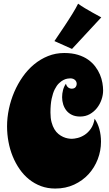

<svg xmlns="http://www.w3.org/2000/svg" viewBox="-20 -1017 605 1061"><path d="M549.8 -517.1Q549.8 -492.2 541 -466.6Q532.2 -440.9 515.9 -420.2Q499.5 -399.4 476.1 -386.2Q452.6 -373 422.9 -373Q396.5 -373 377.7 -382.1Q358.9 -391.1 346.9 -406.2Q335 -421.4 329.1 -440.4Q323.2 -459.5 323.2 -480Q323.2 -500.5 328.4 -519.8Q333.5 -539.1 344.2 -554.2Q347.2 -543.9 352.1 -538.3Q356.9 -532.7 362.3 -530.3Q368.2 -527.3 375 -526.9Q390.6 -526.9 397.2 -535.2Q403.8 -543.5 403.8 -554.2Q403.8 -559.1 401.9 -564.2Q399.9 -569.3 395.8 -573.7Q391.6 -578.1 384.8 -581.1Q377.9 -584 368.2 -584Q362.8 -584 352.8 -582.5Q342.8 -581.1 330.6 -575Q318.4 -568.8 305.7 -556.6Q293 -544.4 282.5 -523.4Q272 -502.4 265.4 -471.2Q258.8 -439.9 258.8 -395Q258.8 -364.3 264.9 -341.6Q271 -318.8 280.8 -302.7Q290.5 -286.6 303.2 -276.4Q315.9 -266.1 329.1 -260.3Q342.3 -254.4 354.7 -252.2Q367.2 -250 377 -250Q389.6 -250 408.9 -254.6Q428.2 -259.3 447.3 -271.5Q466.3 -283.7 481.7 -305.2Q497.1 -326.7 502.9 -360.8Q520 -336.9 529.1 -303.7Q538.1 -270.5 538.1 -233.9Q538.1 -184.1 520.3 -137.5Q502.4 -90.8 469.5 -54.7Q436.5 -18.6 389.6 3.2Q342.8 24.9 285.2 24.9Q242.7 24.9 206.5 11.5Q170.4 -2 140.6 -25.9Q110.8 -49.8 88.4 -82.3Q65.9 -114.7 50.3 -152.8Q34.7 -190.9 26.9 -233.2Q19 -275.4 19 -318.8Q19 -366.7 29.3 -415.3Q39.6 -463.9 58.8 -508.8Q78.1 -553.7 105.7 -593Q133.3 -632.3 168.5 -661.4Q203.6 -690.4 245.6 -707.3Q287.6 -724.1 335 -724.1Q377.9 -724.1 410.6 -714.1Q443.4 -704.1 467 -687.3Q490.7 -670.4 506.8 -648.9Q522.9 -627.4 532.5 -604.5Q542 -581.5 545.9 -558.8Q549.8 -536.1 549.8 -517.1ZM377.9 -746.6 280.8 -790Q310.5 -833 336.4 -872.6Q347.2 -889.2 358.6 -906.7Q370.1 -924.3 380.1 -940.7Q390.1 -957 398.4 -971.7Q406.7 -986.3 411.6 -996.6Q426.8 -985.4 448.5 -972.2Q470.2 -959 490.7 -947.8Q514.2 -934.6 539.6 -920.9Z"/></svg>

Font: Spicy Rice
Style: Regular
Weight: 400
Version: Version 1.000